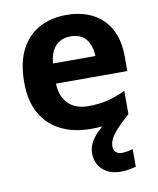

<svg xmlns="http://www.w3.org/2000/svg" viewBox="-88 -624 767 933"><g transform="rotate(-10 295.5 -158.0)"><path d="M413 111Q413 131 424 141Q435 151 452 151Q468 151 483 148Q498 145 508 142V229Q492 233 474 236.5Q456 240 432 240Q376 240 343 208.5Q310 177 310 128Q310 94 330.5 63Q351 32 382 8Q356 10 325 10Q243 10 180 -20.5Q117 -51 81 -113Q45 -175 45 -269Q45 -365 77.5 -428.5Q110 -492 168 -524Q226 -556 303 -556Q416 -556 482 -491.5Q548 -427 548 -308V-236H196Q198 -173 233.5 -137Q269 -101 332 -101Q385 -101 428 -111.5Q471 -122 517 -144V-29Q457 24 435 54.5Q413 85 413 111ZM304 -450Q261 -450 232.5 -422Q204 -394 199 -335H408Q407 -385 382 -417.5Q357 -450 304 -450Z"/></g></svg>

Font: Noto Sans Bengali
Style: Bold
Weight: 700
Designer: Jelle Bosma - Monotype Design Team
Foundry: Monotype Imaging Inc.
Version: Version 2.003; ttfautohint (v1.8.4.7-5d5b)